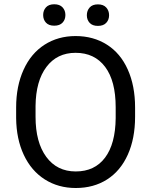

<svg xmlns="http://www.w3.org/2000/svg" viewBox="-20 -894 728 923"><path d="M629.4 -332.5Q629.4 -228 594.2 -150.1Q559.1 -72.3 494.6 -31.2Q430.2 9.8 344.2 9.8Q260.3 9.8 195.3 -31.5Q130.4 -72.8 94.5 -149.2Q58.6 -225.6 57.6 -326.2V-377.4Q57.6 -480 93.3 -558.6Q128.9 -637.2 194.1 -679Q259.3 -720.7 343.3 -720.7Q428.7 -720.7 493.9 -679.4Q559.1 -638.2 594.2 -559.8Q629.4 -481.4 629.4 -377.4ZM536.1 -378.4Q536.1 -504.9 485.4 -572.5Q434.6 -640.1 343.3 -640.1Q254.4 -640.1 203.4 -572.5Q152.3 -504.9 150.9 -384.8V-332.5Q150.9 -210 202.4 -139.9Q253.9 -69.8 344.2 -69.8Q435.1 -69.8 484.9 -136Q534.7 -202.1 536.1 -325.7ZM187.5 -821.8Q187.5 -843.8 200.9 -858.6Q214.4 -873.5 240.7 -873.5Q267.1 -873.5 280.8 -858.6Q294.4 -843.8 294.4 -821.8Q294.4 -799.8 280.8 -785.2Q267.1 -770.5 240.7 -770.5Q214.4 -770.5 200.9 -785.2Q187.5 -799.8 187.5 -821.8ZM397.5 -820.8Q397.5 -842.8 410.9 -857.9Q424.3 -873 450.7 -873Q477.1 -873 490.7 -857.9Q504.4 -842.8 504.4 -820.8Q504.4 -798.8 490.7 -784.2Q477.1 -769.5 450.7 -769.5Q424.3 -769.5 410.9 -784.2Q397.5 -798.8 397.5 -820.8Z"/></svg>

Font: RobotoSquareBracket
Style: Square-Bracket
Weight: 400
Version: Version 2.137; 2017